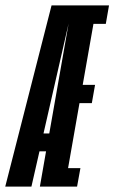

<svg xmlns="http://www.w3.org/2000/svg" viewBox="-62 -695 426 715"><path d="M-42.5 0 130 -675H344L332 -606H286L246 -379H292L280 -311H234L191.5 -69H237.5L225 0H86.5L109.5 -131.5H85L55 0ZM100 -198H121.5L193.5 -607.5Z"/></svg>

Font: Anybody UltraCondensed Medium
Style: Italic
Weight: 500
Width: 1
Italic angle: -10°
Designer: Tyler Finck
Foundry: Etcetera Type Company
Version: Version 1.010; ttfautohint (v1.8.3) -l 8 -r 50 -G 200 -x 14 